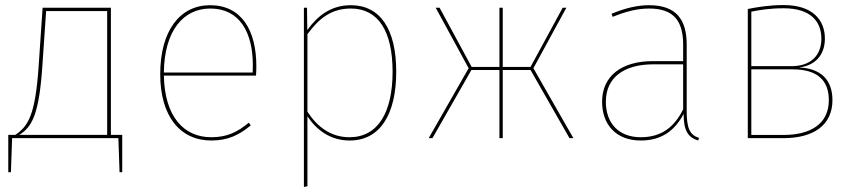

<svg xmlns="http://www.w3.org/2000/svg" viewBox="-20 -549 3404 763"><path d="M420.7 -13.1V-518.3H149.3L133.6 -286.6C120.3 -90 91.9 -48 41.1 -13.1H12.9V135.3H23.4L28.1 0H450.4L455.1 135.3H465.7V-13.1ZM405.9 -13.1H56.9C107.1 -44.6 135.4 -93.6 148.4 -287.8L163.3 -505.1H405.9Z M998.7 -285.9C998.7 -427 940.9 -528.3 814.9 -528.3C694.4 -528.3 616.7 -426 616.7 -254.3C616.7 -86.3 696.3 9.4 819.6 9.4C886.6 9.4 931.1 -13 976.6 -50.8L968.7 -61.4C923.7 -24.3 882.9 -3.7 819.6 -3.7C709.9 -3.7 634.2 -86.2 631.2 -248.6H997.3C998.3 -260.4 998.7 -271.4 998.7 -285.8ZM984.1 -260.8H631.2C633.1 -428 709.2 -515.1 815.7 -515.1C933 -515.1 984.7 -419.4 984.7 -290.6C984.7 -277.1 984.7 -270.8 984.1 -260.8Z M1374.3 -528.3C1295.3 -528.3 1241.7 -486.1 1201.2 -429.4L1200 -518.3H1187.7V193.9L1201.7 191.3V-86.9C1237.6 -32.7 1292.8 9.4 1369.4 9.4C1490.4 9.4 1554.6 -94.6 1554.6 -264C1554.6 -433.1 1490.9 -528.3 1374.3 -528.3ZM1369 -3.7C1294.6 -3.7 1241.3 -44.6 1201.7 -105V-413.2C1246.8 -474.5 1295.4 -515.1 1374.3 -515.1C1482.7 -515.1 1540.1 -426 1540.1 -264C1540.1 -100.4 1480.8 -3.7 1369 -3.7Z M2230.7 -518.3H2216.1L2088.3 -283.1H1977.9V-518.3H1964.7V-283.1H1854.3L1726.9 -518.3H1711.4L1842.4 -277.9L1683.6 0H1698.6L1853.4 -270.9H1964.7V0H1977.9V-270.9H2088.3L2243.1 0H2258.6L2099.7 -277.9Z M2708.9 -110V-372C2708.9 -471.4 2667.1 -528.3 2559.7 -528.3C2511.1 -528.3 2464.1 -516.4 2410.4 -494.3L2414.8 -482C2467.7 -503.7 2513.7 -515.1 2559.7 -515.1C2660.6 -515.1 2694.8 -462.1 2694.8 -370.7V-306.1H2574.3C2451.3 -306.1 2372.7 -248.1 2372.7 -144.6C2372.7 -53.8 2428.3 9.4 2526.1 9.4C2606.7 9.4 2660.3 -27.5 2696.6 -96.2C2697.1 -30.9 2712.8 -3.7 2754.4 9.4L2758 -0.7C2720.6 -13.3 2708.8 -39.1 2708.8 -110ZM2526.1 -3.7C2438.3 -3.7 2387.6 -60 2387.6 -144.6C2387.6 -241 2459.6 -293.4 2576.8 -293.4H2694.8V-114.5C2659.8 -44.3 2609.3 -3.7 2526.1 -3.7Z M3154.7 -280.9C3216.3 -287.3 3258.1 -327.9 3258.1 -395.6C3258.1 -468 3211.1 -528.9 3094.1 -528.9C3037.1 -528.9 2988.7 -520.7 2951.7 -513.3V0H3093.3C3212.9 0 3288.1 -51.4 3288.1 -151.3C3288.1 -233.3 3240 -277.7 3154.7 -280.9ZM3094.6 -516.1C3205.1 -516.1 3244.1 -460 3244.1 -395.6C3244.1 -327.6 3200.7 -286.1 3125.6 -286.1H2965.7V-502.7C2998.7 -509.3 3039.4 -516.1 3094.6 -516.1ZM3093.3 -12.7H2965.7V-273.4H3129.7C3227.6 -273.4 3273.7 -230.6 3273.7 -150.9C3273.7 -56.9 3201.7 -12.7 3093.3 -12.7Z"/></svg>

Font: Fira Sans Hair
Style: Regular
Weight: 100
Designer: bBox Type GmbH & Carrois Corporate GbR & Edenspiekermann AG
Foundry: bBox Type GmbH & Carrois Corporate GbR & Edenspiekermann AG
Version: Version 4.300;PS 004.300;hotconv 1.0.88;makeotf.lib2.5.64775